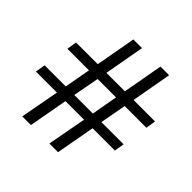

<svg xmlns="http://www.w3.org/2000/svg" viewBox="-179 -848 1002 1002"><g transform="rotate(45 321.5 -347.0)"><path d="M625 -416H464.8L438 -271H602.1L592.8 -215.8H428.2L389.2 0H325.2L365.2 -215.8H228L189 0H125L165 -215.8H9.8L19 -271H174.8L201.2 -416H42L50.8 -471.2H210.9L251 -693.8H314.9L274.9 -471.2H411.1L451.2 -693.8H515.1L475.1 -471.2H633.8ZM375 -271 400.9 -416H265.1L237.8 -271Z"/></g></svg>

Font: Arima Madurai Medium
Style: Regular
Weight: 500
Designer: Joana Correia and Natanael Gama
Foundry: NDISCOVER
Version: Version 1.019;PS 001.019;hotconv 1.0.88;makeotf.lib2.5.64775